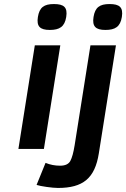

<svg xmlns="http://www.w3.org/2000/svg" viewBox="-20 -736 624 949"><path d="M246.4 -716C197.6 -716 174.8 -699.4 167.3 -652C160 -606.2 177 -588 226.1 -588C274.2 -588 299.6 -603.8 307.3 -652C314.9 -700.3 295.6 -716 246.4 -716ZM71 0H197L278.1 -512H152.1ZM521.4 -716C472.6 -716 449.8 -699.4 442.3 -652C435 -606.2 452 -588 501.1 -588C549.2 -588 574.6 -603.8 582.3 -652C589.9 -700.3 570.6 -716 521.4 -716ZM468.5 22 553.1 -512H427.1L348.9 -18C343.1 18 336.1 43.8 327.6 59.5C319.1 75.2 302.2 83 276.9 83C251.5 83 227.6 78.3 205.1 69L160.8 178C179.8 184.7 239.5 193 266.4 193C390.2 193 449 145.5 468.5 22Z"/></svg>

Font: Fog Sans
Style: It
Weight: 700
Foundry: Intel Corporation
Version: Version 1.00